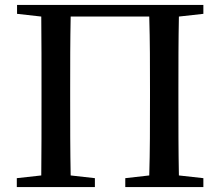

<svg xmlns="http://www.w3.org/2000/svg" viewBox="-20 -757 891 777"><path d="M803 -701V-737H49V-701L147 -690C148 -592 148 -492 148 -394V-343C148 -243 148 -144 147 -47L48 -36V0H364V-36L266 -47C264 -146 264 -247 264 -364V-394C264 -495 264 -593 266 -690H584C587 -591 587 -492 587 -394V-364C587 -246 587 -144 584 -47L487 -36V0H803V-36L704 -47C702 -145 702 -245 702 -343V-394C702 -495 702 -593 704 -690Z"/></svg>

Font: Source Han Serif CN SemiBold
Style: Regular
Weight: 600
Designer: Ryoko NISHIZUKA 西塚涼子 (kana & ideographs); Frank Grießhammer (Latin, Greek & Cyrillic); Wenlong ZHANG 张文龙 (bopomofo); San
Foundry: Adobe Systems Incorporated
Version: Version 1.000;PS 1;hotconv 16.6.53;makeotf.lib2.5.65590